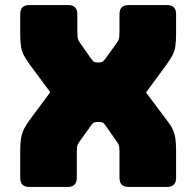

<svg xmlns="http://www.w3.org/2000/svg" viewBox="-20 -740 777 760"><path d="M284 -36Q284 0 248 0H96Q60 0 60 -36V-143Q60 -174 63.5 -193.5Q67 -213 75 -229.5Q83 -246 98 -266L179 -375L98 -484Q83 -505 74.5 -521Q66 -537 63 -556.5Q60 -576 60 -607V-684Q60 -720 96 -720H250Q286 -720 286 -684V-615Q286 -605 287 -594Q288 -583 295 -573L339 -510Q344 -502 349.5 -497.5Q355 -493 363 -493H375Q383 -493 388 -497.5Q393 -502 399 -510L444 -573Q451 -583 452 -594Q453 -605 453 -615V-684Q453 -720 489 -720H641Q677 -720 677 -684V-607Q677 -576 674 -556.5Q671 -537 662.5 -521Q654 -505 639 -484L558 -374L639 -266Q655 -246 663 -229.5Q671 -213 674 -193.5Q677 -174 677 -143V-36Q677 0 641 0H489Q453 0 453 -36V-135Q453 -136 453 -139Q453 -148 452 -157.5Q451 -167 444 -177L400 -240Q394 -249 389 -253Q384 -257 376 -257H362Q354 -257 349 -253Q344 -249 338 -240L293 -177Q286 -167 285 -157.5Q284 -148 284 -139Q284 -136 284 -135Z"/></svg>

Font: Bungee Spice
Style: Regular
Weight: 400
Designer: David Jonathan Ross
Foundry: David Jonathan Ross
Version: Version 2.000